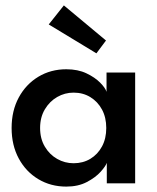

<svg xmlns="http://www.w3.org/2000/svg" viewBox="-20 -679 582 711"><path d="M375.5 0V-76Q371.5 -64 352.8 -43Q334 -22 301.8 -5Q269.5 12 225.5 12Q168 12 122 -15.5Q76 -43 49.5 -92Q23 -141 23 -205Q23 -269 49.5 -318Q76 -367 122 -394.8Q168 -422.5 225.5 -422.5Q268.5 -422.5 300 -407.5Q331.5 -392.5 350.8 -373Q370 -353.5 374.5 -339V-410.5H480.5V0ZM128.5 -205Q128.5 -165.5 146 -136Q163.5 -106.5 191.8 -90.5Q220 -74.5 252.5 -74.5Q287.5 -74.5 314.8 -91Q342 -107.5 357.8 -136.8Q373.5 -166 373.5 -205Q373.5 -244 357.8 -273.2Q342 -302.5 314.8 -319.2Q287.5 -336 252.5 -336Q220 -336 191.8 -319.8Q163.5 -303.5 146 -274Q128.5 -244.5 128.5 -205ZM337 -481.5 160.5 -588.5 216.5 -659 372.5 -529Z"/></svg>

Font: League Spartan Medium
Style: Regular
Weight: 500
Foundry: The League of Moveable Type
Version: Version 2.002